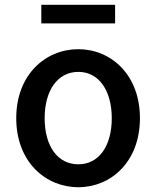

<svg xmlns="http://www.w3.org/2000/svg" viewBox="-20 -770 655 804"><path d="M308 14C444 14 566 -92 566 -275C566 -458 444 -564 308 -564C171 -564 48 -458 48 -275C48 -92 171 14 308 14ZM308 -82C221 -82 167 -158 167 -275C167 -391 221 -469 308 -469C394 -469 448 -391 448 -275C448 -158 394 -82 308 -82ZM153 -672H462V-750H153Z"/></svg>

Font: Noto Sans TC Medium
Style: Regular
Weight: 500
Designer: Ryoko NISHIZUKA 西塚涼子 (kana, bopomofo & ideographs); Paul D. Hunt (Latin, Greek & Cyrillic); Sandoll Communications 산돌커뮤니
Foundry: Adobe
Version: Version 2.004;hotconv 1.0.118;makeotfexe 2.5.65603